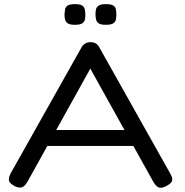

<svg xmlns="http://www.w3.org/2000/svg" viewBox="-20 -895 896 929"><path d="M805 -53Q813 -39 813.5 -28.5Q814 -18 806.5 -10Q799 -2 783 6Q761 17 748 12Q735 7 722 -15L417 -563L113 -16Q100 6 87 11Q74 16 51 6Q37 -2 29.5 -10Q22 -18 23 -29.5Q24 -41 32 -57L374 -665Q380 -677 391.5 -684Q403 -691 418 -691Q429 -691 437 -688Q445 -685 451 -679Q457 -673 461 -665ZM175 -189 209 -266H618L652 -189ZM492 -775Q467 -775 457 -782.5Q447 -790 444.5 -802Q442 -814 442 -826Q442 -839 444.5 -850Q447 -861 457.5 -868Q468 -875 492 -875Q518 -875 528.5 -868Q539 -861 541 -849Q543 -837 543 -825Q543 -813 541 -801.5Q539 -790 528.5 -782.5Q518 -775 492 -775ZM343 -775Q317 -775 307 -782.5Q297 -790 294.5 -802Q292 -814 292 -826Q293 -839 295 -850Q297 -861 307 -868Q317 -875 343 -875Q368 -875 378 -868Q388 -861 390.5 -849Q393 -837 393 -825Q393 -813 391 -801.5Q389 -790 378.5 -782.5Q368 -775 343 -775Z"/></svg>

Font: Fredoka SemiExpanded
Style: Regular
Weight: 400
Width: 6
Designer: Ben Nathan
Foundry: Milena B. Brandão, Ben Nathan
Version: Version 2.001